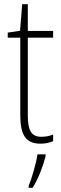

<svg xmlns="http://www.w3.org/2000/svg" viewBox="-20 -677 294 918"><path d="M177 -23C128 -23 113 -57 113 -125V-497H234V-529H113V-657H86L76 -530L17 -521V-497H77V-125C77 -36 101 10 173 10C198 10 217 5 234 -2V-34C219 -27 199 -23 177 -23ZM198 70V61H159C154 102 131 178 117 212V221H136C164 176 186 117 198 70Z"/></svg>

Font: Noto Sans Bengali Condensed ExtraLight
Style: Regular
Weight: 200
Width: 3
Designer: Joana Ranito - Universal Thirst; Jelle Bosma - Monotype Design Team
Foundry: Universal Thirst ehf.
Version: Version 3.000